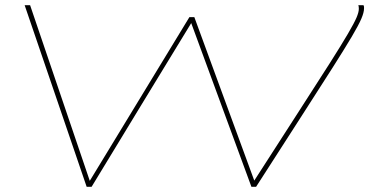

<svg xmlns="http://www.w3.org/2000/svg" viewBox="-20 -720 1423 740"><path d="M967 0H949L717 -631Q621 -474 525 -316Q429 -158 333 0H314L75 -700H96L326 -23Q422 -181 518 -338.5Q614 -496 710 -654H729L960 -24Q1064 -186 1135.5 -296.5Q1207 -407 1252 -478Q1297 -549 1321 -590Q1345 -631 1354 -652Q1363 -673 1363 -686Q1363 -692 1362.5 -694.5Q1362 -697 1361 -700H1381Q1383 -696 1383 -692.5Q1383 -689 1383 -687Q1383 -672 1372.5 -647.5Q1362 -623 1336 -579Q1310 -535 1263 -461Q1216 -387 1143.5 -274.5Q1071 -162 967 0Z"/></svg>

Font: Georama ExtraExtended Thin
Style: Italic
Weight: 100
Width: 8
Italic angle: -9°
Designer: Jean-Baptiste Levee
Foundry: Production Type
Version: Version 1.000